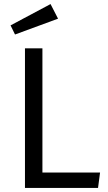

<svg xmlns="http://www.w3.org/2000/svg" viewBox="-20 -926 532 946"><path d="M189 -76H473L463 0H103V-688H189ZM266 -834 54 -756 32 -801 229 -906Z"/></svg>

Font: FiraSans
Style: Regular
Weight: 350
Designer: Carrois Corporate & Edenspiekermann AG
Foundry: Carrois Corporate GbR & Edenspiekermann AG
Version: Version 3.106;PS 003.106;hotconv 1.0.70;makeotf.lib2.5.58329